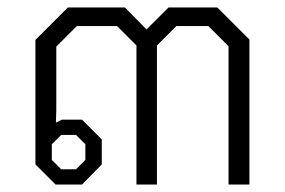

<svg xmlns="http://www.w3.org/2000/svg" viewBox="-20 -495 764 515"><path d="M75 -54V-388L162 -475H315L373 -416L432 -475H563L649 -389V0H593V-371L539 -425H453L401 -373V0H346V-373L294 -425H186L131 -370V-199L130 -166L146 -174H200L253 -121V-54L200 0H129ZM184 -41 209 -66V-108L184 -133H144L119 -108V-66L144 -41Z"/></svg>

Font: Chakra Petch Light
Style: Regular
Weight: 300
Designer: Katatrad Aksorn Co.,Ltd.
Foundry: Cadson Demak Co.,Ltd.
Version: Version 1.000; ttfautohint (v1.6)